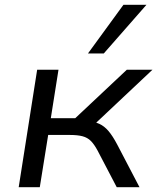

<svg xmlns="http://www.w3.org/2000/svg" viewBox="-20 -781 656 801"><path d="M58 0 135 -490H224L192 -288H294L509 -490H616L362 -251L342 -277Q373 -274 394 -264.5Q415 -255 432.5 -234.5Q450 -214 469 -178L562 0H467L387 -153Q373 -179 359 -193Q345 -207 324.5 -212.5Q304 -218 271 -218H181L146 0ZM347 -558 495 -761H591L413 -558Z"/></svg>

Font: Nunito Sans 10pt SemiExpanded
Style: Italic
Weight: 400
Width: 6
Italic angle: -9°
Designer: Vernon Adams
Foundry: Vernon Adams
Version: Version 3.101;gftools[0.9.27]